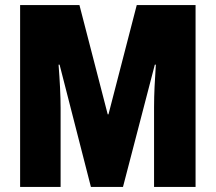

<svg xmlns="http://www.w3.org/2000/svg" viewBox="-20 -734 847 754"><path d="M337 0H463L588 -480H592C588 -419 585 -366 585 -313V0H748V-714H517L406 -285H403L292 -714H59V0H218V-310C218 -358 215 -415 210 -480H214Z"/></svg>

Font: Noto Sans Arabic ExtCond Blk
Style: Regular
Weight: 900
Width: 2
Designer: Monotype Design Team, Nadine Chahine, Nizar Qandah and Khaled Hosny
Foundry: Monotype Imaging Inc.
Version: Version 2.012